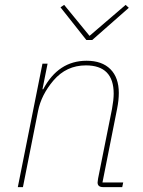

<svg xmlns="http://www.w3.org/2000/svg" viewBox="-20 -767 588 787"><path d="M358 -603H334L228 -737L243 -747L347 -620L495 -747L508 -735ZM74 0H53L154 -506H175L154 -401H157Q219 -518 335 -518Q398 -518 432.5 -483.5Q467 -449 467 -386Q467 -356 460 -321L400 -19H485L481 0H403Q380 0 380 -19Q380 -23 382 -35L439 -320Q446 -358 446 -383Q446 -499 332 -499Q252 -499 199 -437Q149 -378 136 -312Z"/></svg>

Font: IBM Plex Sans Thin
Style: Italic
Weight: 100
Italic angle: -11.31°
Designer: Mike Abbink, Paul van der Laan, Pieter van Rosmalen
Foundry: Bold Monday
Version: Version 3.0